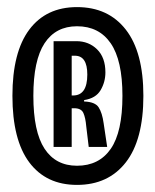

<svg xmlns="http://www.w3.org/2000/svg" viewBox="-20 -717 438 541"><path d="M197 -196Q110 -196 62.5 -259.5Q15 -323 15 -447Q15 -570 62.5 -633.5Q110 -697 197 -697Q285 -697 334.5 -633.5Q384 -570 384 -447Q384 -323 334.5 -259.5Q285 -196 197 -196ZM197 -250Q259 -250 292 -297.5Q325 -345 325 -447Q325 -547 292 -595Q259 -643 197 -643Q137 -643 105.5 -595Q74 -547 74 -447Q74 -346 105.5 -298Q137 -250 197 -250ZM131 -303V-601H195Q230 -601 253.5 -578Q277 -555 277 -513Q277 -486 263.5 -463Q250 -440 217 -435V-431Q248 -430 258 -414.5Q268 -399 272 -370L282 -303H230L223 -361Q221 -385 215 -398.5Q209 -412 189 -412H182V-303ZM182 -448H186Q226 -448 226 -507Q226 -560 191 -560H182Z"/></svg>

Font: Bricolage Grotesque 96pt Condensed Light
Style: Regular
Weight: 300
Width: 3
Designer: Mathieu Triay
Foundry: Atelier Triay
Version: Version 1.001; ttfautohint (v1.8.4.7-5d5b);gftools[0.9.33.de